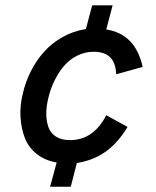

<svg xmlns="http://www.w3.org/2000/svg" viewBox="-20 -606 589 726"><path d="M169.4 100.1 194.3 8.3Q150.4 1 119.4 -23.4Q88.4 -47.9 74.5 -83Q60.5 -118.2 57.6 -162.1Q54.7 -206.1 66.4 -252.9Q76.7 -296.9 96.7 -336.7Q116.7 -376.5 146.2 -409.7Q175.8 -442.9 216.6 -465.8Q257.3 -488.8 304.7 -496.1L328.6 -585.9H405.8L381.8 -494.6Q492.2 -477.5 519.5 -353L419.4 -325.2Q417.5 -368.7 396.5 -389.4Q375.5 -410.2 334 -410.2Q300.3 -410.2 270.8 -395Q241.2 -379.9 220.2 -354.5Q199.2 -329.1 184.6 -298.1Q169.9 -267.1 162.1 -232.9Q154.8 -201.7 155 -174.8Q155.3 -147.9 163.1 -125.2Q170.9 -102.5 191.7 -89.4Q212.4 -76.2 244.6 -76.2Q333.5 -76.2 381.8 -170.4L462.4 -126Q425.8 -65.4 378.9 -32.2Q332 1 270.5 10.3L247.6 100.1Z"/></svg>

Font: HK Grotesk SemiBold Italic
Style: Regular
Weight: 600
Italic angle: -13°
Designer: Alfredo Marco Pradil and Stefan Peev
Foundry: Hanken Design Co.
Version: Version 1.000;PS 001.000;hotconv 1.0.88;makeotf.lib2.5.64775